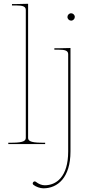

<svg xmlns="http://www.w3.org/2000/svg" viewBox="-20 -782 480 1042"><path d="M346 -690C346 -679 355.5 -670 366 -670C377 -670 386 -679.5 386 -690C386 -701 376.5 -710 366 -710C355 -710 346 -700.5 346 -690ZM223 223.5C206.5 223.5 189.5 216.5 175 205C173 203.5 170 202.5 168 202.5C163 202.5 157.5 208 157.5 213.5C157.5 216.5 159 219.5 162 221.5C175.5 232 198 240 215.5 240C292 240 362.5 183 362.5 40V-521.5L297.5 -520H275V-512.5H297.5C336 -512.5 350 -506 350 -487.5V40C350 179.5 284 223.5 223 223.5ZM132.5 -35V-761.5L67.5 -760H45V-752.5H67.5C106 -752.5 120 -746 120 -727.5V-35C120 -20.5 113.5 -7.5 45 -7.5H25V0H225V-7.5H207.5C139 -7.5 132.5 -20.5 132.5 -35Z"/></svg>

Font: Znikomit
Style: Regular
Weight: 100
Designer: gluk
Foundry: gluk
Version: Version 0.55